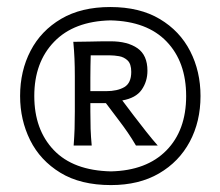

<svg xmlns="http://www.w3.org/2000/svg" viewBox="-20 -804 637 555"><path d="M298.8 -783.7Q383.8 -783.7 441.9 -749Q500 -714.4 529.8 -656Q559.6 -597.7 559.6 -526.4Q559.6 -452.6 528.6 -394.5Q497.6 -336.4 439.7 -302.7Q381.8 -269 300.8 -269Q212.9 -269 154.5 -304.7Q96.2 -340.3 67.1 -398.9Q38.1 -457.5 38.1 -526.4Q38.1 -599.1 68.4 -657.2Q98.6 -715.3 156.7 -749.5Q214.8 -783.7 298.8 -783.7ZM299.3 -745.1Q193.8 -742.7 136.5 -683.3Q79.1 -624 79.1 -526.4Q79.1 -429.2 135.5 -370.1Q191.9 -311 300.8 -308.6Q403.8 -311 460.9 -369.1Q518.1 -427.2 518.1 -526.4Q518.1 -625 461.7 -683.8Q405.3 -742.7 299.3 -745.1ZM299.8 -684.6Q348.6 -684.6 377.4 -664.6Q406.2 -644.5 406.2 -599.6Q406.2 -568.4 389.4 -544.4Q372.6 -520.5 333.5 -513.7L366.7 -469.7Q383.8 -447.3 402.1 -424.1Q420.4 -400.9 436 -383.3H373Q361.3 -403.3 348.9 -421.4Q336.4 -439.5 323.7 -456.1L286.1 -505.9H241.2V-481.9Q241.2 -454.1 241.9 -431.6Q242.7 -409.2 245.1 -383.3H192.9Q194.8 -409.2 195.6 -431.6Q196.3 -454.1 196.3 -481.9V-583Q196.3 -610.8 195.3 -634.3Q194.3 -657.7 191.9 -683.1Q212.4 -683.1 239.5 -683.8Q266.6 -684.6 299.8 -684.6ZM298.3 -644H242.2Q241.7 -628.4 241.5 -612.5Q241.2 -596.7 241.2 -579.1V-540.5H286.6Q319.3 -540.5 339.4 -552.2Q359.4 -564 359.4 -596.2Q359.4 -619.1 348.9 -629.2Q338.4 -639.2 324 -641.6Q309.6 -644 298.3 -644Z"/></svg>

Font: Pinar DS4-Regular
Style: Regular
Weight: 400
Designer: Amin Abedi
Version: Version 2.000